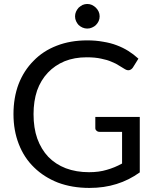

<svg xmlns="http://www.w3.org/2000/svg" viewBox="-20 -925 770 953"><path d="M673.8 -344.7Q673.8 -275.4 673.8 -69.3Q619.1 -30.3 558.6 -11.7Q497.1 7.8 423.8 7.8Q337.9 7.8 267.6 -18.6Q198.2 -45.9 149.4 -93.8Q99.6 -141.6 73.2 -210Q46.9 -277.3 46.9 -358.4Q46.9 -440.4 72.3 -507.8Q98.6 -575.2 146.5 -623Q193.4 -671.9 261.7 -698.2Q329.1 -724.6 413.1 -724.6Q456.1 -724.6 492.2 -717.8Q529.3 -711.9 559.6 -700.2Q590.8 -688.5 617.2 -671.9Q643.6 -655.3 667 -633.8Q658.2 -619.1 639.6 -589.8Q632.8 -580.1 623 -577.1Q612.3 -574.2 599.6 -582Q587.9 -588.9 572.3 -598.6Q556.6 -609.4 534.2 -618.2Q512.7 -627.9 482.4 -633.8Q452.1 -640.6 410.2 -640.6Q349.6 -640.6 300.8 -621.1Q252 -600.6 217.8 -564.5Q182.6 -527.3 164.1 -475.6Q146.5 -422.9 146.5 -358.4Q146.5 -290 165 -237.3Q184.6 -183.6 219.7 -146.5Q255.9 -109.4 306.6 -89.8Q358.4 -70.3 421.9 -70.3Q471.7 -70.3 509.8 -82Q548.8 -92.8 585.9 -113.3Q585.9 -165 585.9 -270.5Q558.6 -270.5 474.6 -270.5Q464.8 -270.5 459 -276.4Q453.1 -281.2 453.1 -289.1Q453.1 -307.6 453.1 -344.7Q508.8 -344.7 673.8 -344.7ZM474.6 -843.8Q474.6 -831.1 469.7 -820.3Q464.8 -809.6 456.1 -800.8Q448.2 -793 436.5 -788.1Q425.8 -783.2 413.1 -783.2Q401.4 -783.2 389.6 -788.1Q378.9 -793 370.1 -800.8Q362.3 -809.6 357.4 -820.3Q352.5 -831.1 352.5 -843.8Q352.5 -856.4 357.4 -867.2Q362.3 -877.9 370.1 -886.7Q378.9 -894.5 389.6 -900.4Q401.4 -905.3 413.1 -905.3Q425.8 -905.3 436.5 -900.4Q448.2 -894.5 456.1 -886.7Q464.8 -877.9 469.7 -867.2Q474.6 -856.4 474.6 -843.8Z"/></svg>

Font: Lato
Style: Regular
Weight: 400
Designer: Lukasz Dziedzic with Adam Twardoch and Botio Nikoltchev
Version: Version 2.015; 2015-08-06; http://www.latofonts.com/